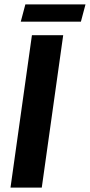

<svg xmlns="http://www.w3.org/2000/svg" viewBox="-20 -858 411 878"><path d="M28 0 126 -697H269L171 0ZM75 -759 96 -838H371L350 -759Z"/></svg>

Font: Hanken Grotesk ExtraBold
Style: Italic
Weight: 800
Italic angle: -8°
Designer: Alfredo Marco Pradil
Foundry: Hanken Design Co.
Version: Version 3.013